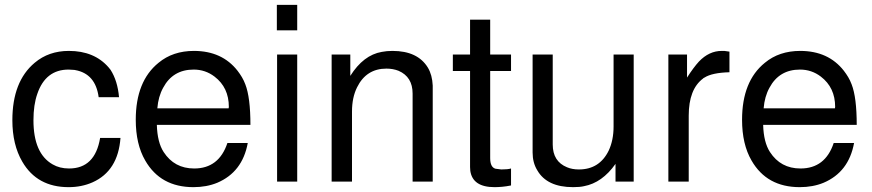

<svg xmlns="http://www.w3.org/2000/svg" viewBox="-20 -749 3597 792"><path d="M387 -348Q374 -445 290 -460Q286 -461 279.5 -461Q273 -461 263 -462Q168 -462 134 -362Q118 -317 118 -253Q118 -116 197 -71Q226 -54 265 -54Q372 -54 393 -180H477Q467 -44 362 3Q317 23 263 23Q133 23 72 -82Q31 -152 31 -253Q31 -413 123 -490Q181 -539 264 -539Q369 -539 428 -471L436 -461Q465 -416 471 -348Z M627 -234Q629 -162 655 -122Q699 -54 781 -54Q883 -54 918 -159H1002Q980 -39 876 5Q832 23 778 23Q642 23 579 -87Q540 -154 540 -255Q540 -414 634 -490Q693 -539 780 -539Q896 -539 960 -457Q970 -444 978 -430.5Q986 -417 992 -401Q1013 -347 1013 -234ZM923 -302 924 -308Q924 -388 865 -433Q827 -462 779 -462Q693 -462 653 -387Q633 -351 629 -302Z M1206 -524V0H1123V-524ZM1206 -729V-624H1122V-729Z M1348 -524H1425V-436Q1479 -522 1555 -535Q1565 -537 1576 -538Q1587 -539 1599 -539Q1703 -539 1745 -470Q1763 -440 1765 -396V0H1682V-363Q1682 -432 1624 -457Q1601 -466 1574 -466Q1491 -466 1453 -389Q1432 -347 1432 -289V0H1348Z M2088 -524V-456H2002V-97Q2002 -59 2024 -53L2048 -50Q2075 -50 2088 -54V16Q2068 20 2051 21.5Q2034 23 2020 23Q1930 23 1920 -44L1919 -60V-456H1848V-524H1919V-668H2002V-524Z M2594 0H2519V-73Q2464 5 2389 19Q2372 23 2344 23Q2236 23 2196 -47Q2177 -78 2177 -120V-524H2260V-153Q2260 -83 2319 -59Q2340 -50 2368 -50Q2453 -50 2491 -128Q2511 -171 2511 -227V-524H2594Z M2737 -524H2814V-429Q2841 -471 2863 -495Q2905 -539 2957 -539H2968L2989 -536V-451Q2917 -449 2886 -429L2882 -427L2880 -425Q2821 -381 2821 -272V0H2737Z M3128 -234Q3130 -162 3156 -122Q3200 -54 3282 -54Q3384 -54 3419 -159H3503Q3481 -39 3377 5Q3333 23 3279 23Q3143 23 3080 -87Q3041 -154 3041 -255Q3041 -414 3135 -490Q3194 -539 3281 -539Q3397 -539 3461 -457Q3471 -444 3479 -430.5Q3487 -417 3493 -401Q3514 -347 3514 -234ZM3424 -302 3425 -308Q3425 -388 3366 -433Q3328 -462 3280 -462Q3194 -462 3154 -387Q3134 -351 3130 -302Z"/></svg>

Font: Ekushey Amar Bangla
Style: Regular
Weight: 400
Designer: Al Mamun Sumon
Foundry: Al Mamun Sumon
Version: Version 1.0